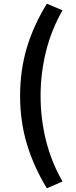

<svg xmlns="http://www.w3.org/2000/svg" viewBox="-20 -825 412 1041"><path d="M89 -305Q89 -443 125 -564.5Q161 -686 234 -805L319 -769Q259 -665 229.5 -546.5Q200 -428 200 -305Q200 -181 229.5 -63Q259 55 319 159L234 196Q162 77 125.5 -45Q89 -167 89 -305Z"/></svg>

Font: Nebula Sans Semibold
Style: Regular
Weight: 600
Designer: Paul D. Hunt for Adobe (as Source Sans)
Foundry: Nebula Entertainment & Broadcasting LLC
Version: Version 1.010